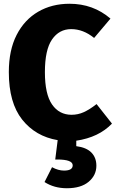

<svg xmlns="http://www.w3.org/2000/svg" viewBox="-20 -733 619 1022"><path d="M336 269Q268 269 217 236L257 157Q290 175 321 175Q367 175 367 147Q367 116 284 116H274L287 13Q169 -7 98 -96.5Q27 -186 27 -349Q27 -466 68.5 -547Q110 -628 183 -670.5Q256 -713 350 -713Q476 -713 568 -634L481 -531Q423 -578 359 -578Q295 -578 257 -523Q219 -468 219 -349Q219 -232 257 -177Q295 -122 361 -122Q395 -122 426 -136Q457 -150 494 -179L576 -75Q506 -2 386 16V45Q440 52 466.5 79Q493 106 493 149Q493 200 452 234.5Q411 269 336 269Z"/></svg>

Font: Trujillo ExtraBold
Style: Regular
Weight: 800
Designer: Fira Sans original fonts by bBox Type GmbH, Carrois Corporate GbR, & Edenspiekermann AG / Changes by Cristiano Sobral
Foundry: Fira Sans original fonts by bBox Type GmbH, Carrois Corporate GbR, & Edenspiekermann AG / Changes by Cristiano Sobral
Version: Version 4.301;July 28, 2020;FontCreator 13.0.0.2655 64-bit